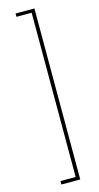

<svg xmlns="http://www.w3.org/2000/svg" viewBox="-141 -851 522 1013"><g transform="rotate(-15 119.5 -344.0)"><path d="M163 123H60V104H143V-793H60V-811H163Z"/></g></svg>

Font: DM Sans 20pt Thin
Style: Regular
Weight: 250
Version: Version 4.004;gftools[0.9.30]